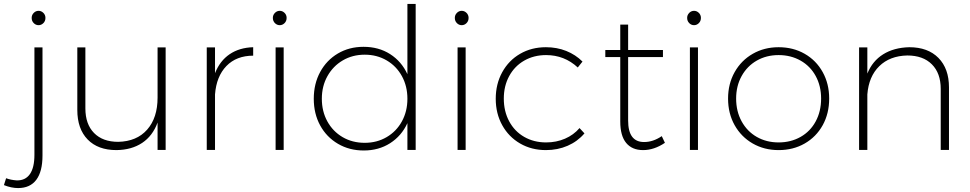

<svg xmlns="http://www.w3.org/2000/svg" viewBox="-75 -762 4931 976"><path d="M10 155Q54 156 77 123Q100 90 100 25V-521H141V29Q141 110 109.5 152Q78 194 17 194Q-17 194 -55 179L-44 144Q-20 153 10 155ZM156 -671Q156 -655 145.5 -644.5Q135 -634 121 -634Q107 -634 96.5 -644.5Q86 -655 86 -671Q86 -686 96.5 -696.5Q107 -707 121 -707Q135 -707 145.5 -696.5Q156 -686 156 -671Z M767 -521V0H726V-139Q701 -71 647.5 -35.5Q594 0 517 1Q423 1 370.5 -53Q318 -107 318 -203V-521H359V-211Q359 -131 403 -86Q447 -41 526 -41Q620 -43 673 -103Q726 -163 726 -266V-521Z M1212 -522V-479Q1127 -479 1076 -426.5Q1025 -374 1018 -282V0H976V-521H1018V-390Q1043 -453 1092.5 -486.5Q1142 -520 1212 -522Z M1326 -521H1367V0H1326ZM1382 -671Q1382 -655 1371.5 -644.5Q1361 -634 1347 -634Q1333 -634 1322.5 -644.5Q1312 -655 1312 -671Q1312 -686 1322.5 -696.5Q1333 -707 1347 -707Q1361 -707 1371.5 -696.5Q1382 -686 1382 -671Z M2038 -742V0H1996V-136Q1966 -71 1908 -34Q1850 3 1774 3Q1701 3 1643 -31Q1585 -65 1552.5 -124.5Q1520 -184 1520 -260Q1520 -336 1552.5 -396Q1585 -456 1642.5 -490Q1700 -524 1773 -524Q1850 -524 1908 -487Q1966 -450 1996 -385V-742ZM1996 -260Q1996 -324 1968 -375Q1940 -426 1890.5 -455Q1841 -484 1779 -484Q1717 -484 1667.5 -455Q1618 -426 1589.5 -375Q1561 -324 1561 -260Q1561 -196 1589 -145Q1617 -94 1666.5 -65Q1716 -36 1779 -36Q1841 -36 1890.5 -65Q1940 -94 1968 -145Q1996 -196 1996 -260Z M2251 -521H2292V0H2251ZM2307 -671Q2307 -655 2296.5 -644.5Q2286 -634 2272 -634Q2258 -634 2247.5 -644.5Q2237 -655 2237 -671Q2237 -686 2247.5 -696.5Q2258 -707 2272 -707Q2286 -707 2296.5 -696.5Q2307 -686 2307 -671Z M2701 -482Q2639 -482 2590 -454Q2541 -426 2513.5 -375.5Q2486 -325 2486 -261Q2486 -196 2513.5 -145Q2541 -94 2590 -66Q2639 -38 2701 -38Q2753 -38 2797 -57Q2841 -76 2871 -111L2896 -84Q2861 -43 2810.5 -21Q2760 1 2700 1Q2627 1 2569 -32.5Q2511 -66 2478 -125.5Q2445 -185 2445 -260Q2445 -335 2478 -395Q2511 -455 2569 -488.5Q2627 -522 2700 -522Q2756 -522 2803.5 -503Q2851 -484 2886 -449L2862 -419Q2794 -482 2701 -482Z M3305 -36Q3250 1 3194 1Q3138 1 3108 -35.5Q3078 -72 3078 -144V-472H3002V-508H3078V-637H3118V-508H3295V-472H3118V-149Q3118 -40 3199 -40Q3245 -40 3289 -70Z M3432 -521H3473V0H3432ZM3488 -671Q3488 -655 3477.5 -644.5Q3467 -634 3453 -634Q3439 -634 3428.5 -644.5Q3418 -655 3418 -671Q3418 -686 3428.5 -696.5Q3439 -707 3453 -707Q3467 -707 3477.5 -696.5Q3488 -686 3488 -671Z M4140 -261Q4140 -185 4107 -125.5Q4074 -66 4015.5 -32.5Q3957 1 3883 1Q3810 1 3751.5 -32.5Q3693 -66 3659.5 -125.5Q3626 -185 3626 -261Q3626 -336 3659.5 -395.5Q3693 -455 3751.5 -488.5Q3810 -522 3883 -522Q3957 -522 4015.5 -488.5Q4074 -455 4107 -395.5Q4140 -336 4140 -261ZM3667 -261Q3667 -196 3695 -145Q3723 -94 3772 -66Q3821 -38 3883 -38Q3945 -38 3994.5 -66Q4044 -94 4071.5 -145Q4099 -196 4099 -261Q4099 -325 4071.5 -375.5Q4044 -426 3994.5 -454Q3945 -482 3883 -482Q3821 -482 3772 -454Q3723 -426 3695 -375.5Q3667 -325 3667 -261Z M4749 -318V0H4707V-310Q4707 -390 4662 -435Q4617 -480 4537 -480Q4448 -478 4394.5 -425.5Q4341 -373 4334 -282V0H4292V-521H4334V-388Q4360 -452 4414.5 -486Q4469 -520 4547 -522Q4642 -522 4695.5 -467.5Q4749 -413 4749 -318Z"/></svg>

Font: Gontserrat ExtraLight
Style: Regular
Weight: 275
Designer: Julieta Ulanovsky
Foundry: Julieta Ulanovsky
Version: Version 6.001